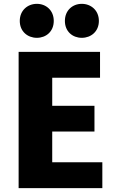

<svg xmlns="http://www.w3.org/2000/svg" viewBox="-20 -970 602 1000"><path d="M260 -861C260 -806 220 -773 172 -773C124 -773 83 -806 83 -861C83 -916 124 -950 172 -950C220 -950 260 -916 260 -861ZM495 -861C495 -806 454 -773 406 -773C358 -773 318 -806 318 -861C318 -916 358 -950 406 -950C454 -950 495 -916 495 -861ZM513 10H77V-700H501V-565H252V-419H472V-285H252V-125H513Z"/></svg>

Font: Repo ExtraBold
Style: Bold
Weight: 700
Designer: Stefan Peev
Foundry: Context Ltd
Version: Version 1.502